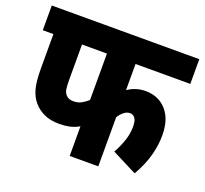

<svg xmlns="http://www.w3.org/2000/svg" viewBox="-110 -752 942 883"><g transform="rotate(20 361.0 -311.0)"><path d="M454 -501V-373Q493 -400 541 -400Q604 -400 643 -356.5Q682 -313 682 -234Q682 -185 668 -134Q654 -83 622 -27L500 -89Q518 -121 530 -156Q542 -191 542 -226Q542 -255 532.5 -267.5Q523 -280 508 -280Q493 -280 479 -269Q465 -258 454 -241V0H314V-145Q291 -132 268 -127Q245 -122 219 -122Q173 -122 142 -137Q111 -152 92 -175Q72 -198 62 -233Q52 -268 52 -333V-501H0V-622H722V-501ZM192 -501V-334Q192 -299 194.5 -283Q197 -267 207 -256Q219 -242 244 -242Q266 -242 283 -251.5Q300 -261 314 -274V-501Z"/></g></svg>

Font: Noto Sans Condensed ExtraBold
Style: Regular
Weight: 800
Width: 3
Designer: Monotype Design Team
Foundry: Monotype Imaging Inc.
Version: Version 2.013; ttfautohint (v1.8.4.7-5d5b)